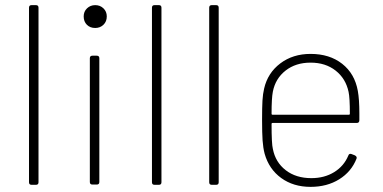

<svg xmlns="http://www.w3.org/2000/svg" viewBox="-20 -720 1492 748"><path d="M93 -10V-690Q93 -700 103 -700H120Q130 -700 130 -690V-10Q130 0 120 0H103Q93 0 93 -10Z M330 -11V-493Q330 -503 340 -503H357Q367 -503 367 -493V-11Q367 -1 357 -1H340Q330 -1 330 -11ZM351 -700Q370 -700 383 -687.5Q396 -675 396 -656Q396 -636 383 -623.5Q370 -611 351 -611Q331 -611 318.5 -623.5Q306 -636 306 -656Q306 -675 319 -687.5Q332 -700 351 -700Z M572 -10V-690Q572 -700 582 -700H599Q609 -700 609 -690V-10Q609 0 599 0H582Q572 0 572 -10Z M795 -10V-690Q795 -700 805 -700H822Q832 -700 832 -690V-10Q832 0 822 0H805Q795 0 795 -10Z M1011 -121Q1005 -144 1003 -172.5Q1001 -201 1001 -253Q1001 -302 1002.5 -328Q1004 -354 1009 -375Q1023 -436 1072 -473Q1121 -510 1190 -510Q1264 -510 1313 -471.5Q1362 -433 1374 -366Q1380 -333 1380 -278V-252Q1380 -241 1370 -241H1042Q1038 -241 1038 -237Q1038 -159 1043 -140Q1053 -88 1093 -57Q1133 -26 1193 -26Q1244 -26 1282 -49.5Q1320 -73 1337 -114Q1340 -123 1349 -120L1362 -115Q1372 -110 1369 -102Q1349 -51 1301.5 -21.5Q1254 8 1190 8Q1123 8 1075.5 -26.5Q1028 -61 1011 -121ZM1042 -273H1339Q1343 -273 1343 -277Q1343 -339 1338 -362Q1327 -414 1287.5 -445Q1248 -476 1190 -476Q1132 -476 1092.5 -445Q1053 -414 1043 -363Q1038 -338 1038 -277Q1038 -273 1042 -273Z"/></svg>

Font: Barlow GEO Extra Light
Style: Regular
Weight: 200
Designer: Jeremy Tribby
Foundry: Tribby Type
Version: Version 1.408